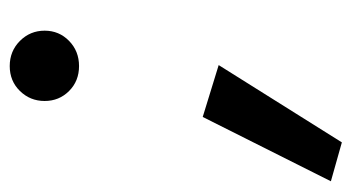

<svg xmlns="http://www.w3.org/2000/svg" viewBox="-180 -356 706 385"><g transform="rotate(-90 172.5 -163.0)"><path d="M163 -426Q163 -455 183 -475.5Q203 -496 233 -496Q263 -496 283.5 -475.5Q304 -455 304 -426Q304 -397 283.5 -377Q263 -357 233 -357Q203 -357 183 -377Q163 -397 163 -426ZM131 -109 235 -77 80 170 2 148Z"/></g></svg>

Font: Jost* Medium
Style: Italic
Weight: 500
Italic angle: -10°
Version: Version 3.7